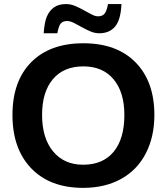

<svg xmlns="http://www.w3.org/2000/svg" viewBox="-20 -910 818 940"><path d="M735.8 -347.2Q735.8 -239.7 693.4 -158.2Q650.9 -76.7 571.8 -33.4Q492.7 9.8 387.2 9.8Q225.1 9.8 133.1 -85.7Q41 -181.2 41 -347.2Q41 -512.7 132.8 -605.5Q224.6 -698.2 388.2 -698.2Q551.8 -698.2 643.8 -604.5Q735.8 -510.7 735.8 -347.2ZM588.9 -347.2Q588.9 -458.5 536.1 -521.7Q483.4 -585 388.2 -585Q291.5 -585 238.8 -522.2Q186 -459.5 186 -347.2Q186 -233.9 240 -168.7Q293.9 -103.5 387.2 -103.5Q483.9 -103.5 536.4 -167Q588.9 -230.5 588.9 -347.2ZM465.8 -747.1Q444.3 -747.1 422.6 -756.3Q400.9 -765.6 380.4 -777.1Q359.9 -788.6 341.6 -797.9Q323.2 -807.1 308.6 -807.1Q288.6 -807.1 278.1 -795.9Q267.6 -784.7 260.7 -747.1H193.8Q197.8 -802.2 209.7 -829.8Q221.7 -857.4 244.1 -873.8Q266.6 -890.1 303.7 -890.1Q325.7 -890.1 347.7 -880.9Q369.6 -871.6 390.1 -860.1Q410.6 -848.6 428.5 -839.4Q446.3 -830.1 460.4 -830.1Q480 -830.1 491 -842Q502 -854 508.8 -890.1H574.7Q571.3 -813.5 543.7 -780.3Q516.1 -747.1 465.8 -747.1Z"/></svg>

Font: Arial
Style: Bold
Weight: 700
Designer: Steve Matteson
Foundry: Ascender Corporation
Version: Version 2.00.3